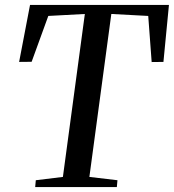

<svg xmlns="http://www.w3.org/2000/svg" viewBox="-20 -763 709 783"><path d="M123.5 0 126 -28 236.5 -41.5 326 -706 177 -698 109 -511 58 -510.5 102.5 -743H669L646.5 -510.5L598.5 -510L584.5 -698L434 -706L344.5 -41.5L459 -28L456.5 0Z"/></svg>

Font: Merriweather 96pt
Style: Italic
Weight: 400
Italic angle: -7.8°
Version: Version 2.101